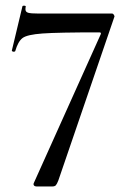

<svg xmlns="http://www.w3.org/2000/svg" viewBox="-20 -674 469 694"><path d="M169 0H112Q106 0 103 -3.5Q100 -7 102 -12L344 -550Q347 -557 339 -557Q190 -557 134 -553Q78 -549 61.5 -536.5Q45 -524 35 -489Q33 -487 30 -487Q27 -487 24.5 -488.5Q22 -490 23 -492L61 -651Q62 -654 68 -653.5Q74 -653 73 -650Q72 -646 72 -640Q72 -631 81.5 -628Q91 -625 120 -625H385Q389 -625 392 -620Q395 -615 393 -612L191 -22Q186 -9 182 -4.5Q178 0 169 0Z"/></svg>

Font: Cormorant Infant Medium
Style: Regular
Weight: 500
Designer: Christian Thalmann (Catharsis Fonts)
Foundry: Catharsis Fonts
Version: Version 4.000